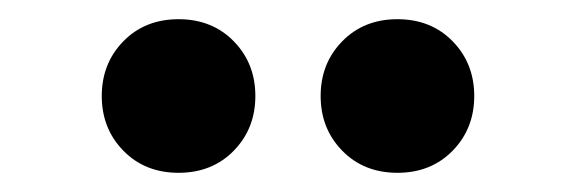

<svg xmlns="http://www.w3.org/2000/svg" viewBox="-20 -742 600 200"><path d="M166 -562Q131 -562 108.5 -585Q86 -608 86 -642Q86 -676 108.5 -699Q131 -722 166 -722Q201 -722 223.5 -699Q246 -676 246 -642Q246 -608 223.5 -585Q201 -562 166 -562ZM394 -562Q359 -562 336.5 -585Q314 -608 314 -642Q314 -676 336.5 -699Q359 -722 394 -722Q429 -722 451.5 -699Q474 -676 474 -642Q474 -608 451.5 -585Q429 -562 394 -562Z"/></svg>

Font: TypoPRO Source Sans Pro
Style: Regular
Weight: 900
Designer: Paul D. Hunt
Foundry: Adobe Systems Incorporated
Version: Version 2.020;PS 2.000;hotconv 1.0.86;makeotf.lib2.5.63406